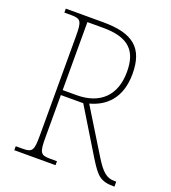

<svg xmlns="http://www.w3.org/2000/svg" viewBox="-131 -812 812 910"><g transform="rotate(20 275.0 -357.0)"><path d="M45 0H253V-20H219C169 -20 163 -31 163 -108V-321H276L416 -91C460 -21 478 0 547 0H550V-25H541C501 -25 477 -46 440 -106L303 -329C382 -350 448 -408 448 -531C448 -659 387 -714 234 -714H45V-694H79C129 -694 135 -683 135 -606V-108C135 -31 129 -20 79 -20H45ZM233 -346H163V-689H243C379 -689 420 -630 420 -531C420 -413 352 -346 233 -346Z"/></g></svg>

Font: Noto Serif Tamil SemiCondensed Thin
Style: Regular
Weight: 100
Width: 4
Designer: Indian Type Foundry, Tom Grace, and the Monotype Design Team
Foundry: Monotype Imaging Inc.
Version: Version 2.004